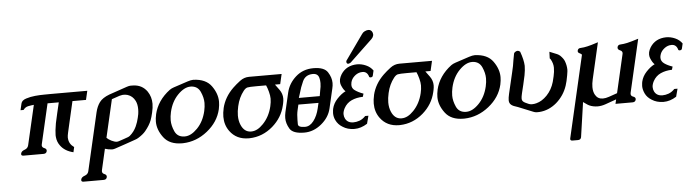

<svg xmlns="http://www.w3.org/2000/svg" viewBox="-56 -1009 5547 1537"><g transform="rotate(-5 2717.5 -240.0)"><path d="M254.4 -69.3Q253.4 -64.5 252.9 -60.1Q252.9 -43 271 -36.1Q289.1 -29.3 289.1 -15.1Q289.1 -12.7 288.6 -9.8Q284.2 9.8 261.2 9.8H100.6Q82.5 9.8 82.5 -3.9Q82.5 -6.8 83.5 -9.8Q87.9 -27.8 113.3 -36.4Q138.7 -44.9 144.5 -69.3L218.3 -388.2Q196.3 -386.2 171.9 -381.3Q147.9 -376 132.8 -354.5H108.4L120.6 -407.2Q126.5 -432.6 161.4 -443.8Q196.3 -455.1 234.6 -458.7Q272.9 -462.4 308.6 -462.4Q342.8 -462.4 356.9 -462.9H654.3L637.7 -391.1H528.8L490.2 -223.1Q477.1 -166 471.7 -141.8Q466.3 -117.7 466.3 -103.5Q466.3 -100.1 466.8 -97.2Q469.7 -51.3 510.3 -23.4L501 17.6Q431.6 1 397.5 -46.9Q375.5 -76.2 371.6 -115.7Q370.6 -122.1 370.6 -130.9Q370.6 -163.6 381.3 -226.1Q382.8 -234.4 398.9 -305.2L418.9 -390.6H328.6Z M715.8 180.2Q714.8 185.1 714.8 189.5Q714.8 206.1 732.4 212.9Q750 219.7 750 233.9Q750 236.8 749.5 239.7Q745.1 259.3 722.7 259.3H562Q543.5 259.3 543.5 245.6Q543.5 242.7 544.4 239.7Q548.8 221.2 574.5 212.6Q600.1 204.1 606 180.2L713.4 -285.6Q724.1 -331.5 747.8 -364Q771.5 -396.5 828.6 -418L837.4 -420.9L972.7 -467.3Q991.2 -473.6 1003.9 -473.6Q1016.6 -473.6 1024.4 -473.1Q1095.7 -470.7 1135.7 -414.1Q1165.5 -370.1 1165.5 -314.5Q1165.5 -298.3 1163.1 -281.2Q1160.2 -262.7 1156.2 -244.6Q1147.9 -208 1138.7 -183.6Q1123 -143.1 1087.4 -100.1Q1068.4 -77.1 1031.7 -53.7Q1017.1 -43.9 1001 -39.1Q959.5 -24.4 918.2 -10.3Q877 3.9 835.9 17.6Q822.8 22 811.5 22Q781.7 20.5 754.4 11.7ZM844.7 -378.9 774.4 -74.7Q786.6 -61.5 811.5 -48.8Q836.9 -36.1 855 -36.1Q862.8 -36.1 871.6 -39.1Q889.6 -44.9 908 -51.3Q926.3 -57.6 945.3 -64.5Q953.6 -67.4 961.9 -73.7Q996.1 -102.5 1015.6 -145Q1030.8 -179.2 1038.1 -212.4Q1042.5 -232.4 1044.4 -241.7Q1047.4 -262.2 1047.4 -280.8Q1047.4 -320.3 1033.7 -348.1Q1013.2 -388.7 973.1 -401.4Q958 -405.8 940.9 -405.8Q935.5 -405.8 930.7 -405.3Q922.4 -404.3 907.7 -400.4Q897 -396.5 875 -389.2Q853 -381.8 844.7 -378.9Z M1690.4 -224.1Q1667 -123 1577.9 -52Q1488.8 19 1381.3 22H1373.5Q1273.9 22 1226.8 -40.5Q1179.7 -103 1179.7 -168.5Q1179.7 -195.8 1186.5 -225.6V-227.1Q1212.4 -337.4 1313 -413.1Q1326.7 -423.3 1347.9 -430.2Q1369.1 -437 1400.4 -447.5Q1431.6 -458 1460 -467.3Q1488.3 -476.6 1506.3 -476.6H1508.3Q1608.4 -472.7 1652.8 -410.6Q1697.3 -348.6 1697.3 -283.7Q1697.3 -256.8 1690.9 -227.1ZM1480 -424.3Q1429.7 -424.3 1377.7 -371.1Q1325.7 -317.9 1306.6 -234.9Q1298.8 -200.2 1298.8 -169.4Q1298.8 -127 1319.8 -80.1Q1340.8 -33.2 1394.5 -30.8H1400.9Q1450.7 -30.8 1502.2 -83.7Q1553.7 -136.7 1572.8 -219.7Q1580.6 -254.4 1580.6 -284.7Q1580.6 -327.1 1559.3 -374.3Q1538.1 -421.4 1485.4 -424.3Z M2006.8 -381.3Q1949.7 -381.3 1933.8 -377.7Q1918 -374 1901.9 -353.5Q1862.8 -303.7 1847.7 -236.3L1847.2 -234.4Q1837.9 -193.8 1837.9 -160.2Q1837.9 -117.2 1852.5 -84Q1877.4 -26.4 1928.7 -23.9H1934.6Q1982.9 -23.9 2030.3 -73.7Q2083.5 -128.9 2103 -211.4Q2110.8 -244.6 2110.8 -272.9Q2110.8 -296.4 2102.3 -328.4Q2093.8 -360.4 2084 -381.3ZM2215.8 -461.4 2197.3 -381.3H2155.3Q2164.6 -369.6 2188.2 -336.4Q2211.9 -303.2 2211.9 -265.1Q2211.9 -247.6 2207.5 -227.1L2203.6 -210Q2181.2 -113.3 2103 -45.4Q2020.5 25.9 1915.5 28.8H1909.2Q1811 28.8 1757.8 -43.9Q1721.2 -93.8 1721.2 -160.6Q1721.2 -192.4 1729.5 -227.5V-229Q1750.5 -316.9 1821.3 -385.7Q1847.2 -410.6 1880.6 -436Q1914.1 -461.4 1954.1 -461.4Z M2511.7 -301.3Q2519.5 -334 2519.5 -361.8Q2519.5 -383.8 2514.6 -402.3Q2505.9 -439.5 2464.8 -439.5H2462.9Q2404.3 -438.5 2381.6 -387.9Q2358.9 -337.4 2350.1 -301.3L2336.4 -258.3H2504.4ZM2328.1 -205.6 2317.9 -161.6Q2310.1 -127.9 2310.1 -82.5Q2310.1 -80.1 2310.1 -77.1Q2310.1 -75.7 2310.1 -49.6Q2310.1 -23.4 2366.7 -23.4Q2405.3 -23.4 2435.5 -63Q2465.8 -102.5 2479.5 -161.6L2489.7 -205.1ZM2473.1 -485.4Q2559.6 -485.4 2587.6 -441.7Q2615.7 -397.9 2615.7 -354.5Q2615.7 -333 2609.9 -309.6L2573.7 -153.3Q2557.1 -81.5 2493.9 -29.8Q2430.7 22 2356.4 22Q2264.6 22 2239.3 -21.2Q2213.9 -64.5 2213.9 -106.4Q2213.9 -128.9 2219.2 -153.3L2255.4 -309.6Q2272 -380.9 2330.3 -433.1Q2388.7 -485.4 2473.1 -485.4Z M2775.4 -504.9Q2771.5 -502 2767.1 -500Q2759.3 -496.6 2754.4 -496.6Q2744.6 -496.6 2741.2 -506.8Q2739.7 -512.2 2740.7 -518.6L2741.7 -521.5L2884.8 -723.1Q2893.6 -737.3 2908.2 -744.1Q2924.8 -752 2937.5 -752Q2962.4 -752 2971.2 -726.6Q2973.6 -719.2 2973.6 -711.9Q2973.6 -707.5 2972.2 -703.1Q2968.8 -689 2956.1 -676.8ZM2878.9 -67.9 2862.3 -4.9Q2811.5 27.8 2759.3 27.8H2756.3Q2703.1 26.9 2664.6 1.5Q2628.9 -19.5 2611.3 -56.6Q2598.6 -83 2598.6 -112.8Q2598.6 -124.5 2600.6 -137.2Q2601.6 -142.6 2602.5 -148.4Q2612.3 -190.9 2644.5 -225.6Q2680.2 -263.7 2713.4 -278.8Q2695.3 -294.9 2680.7 -332Q2675.8 -345.7 2675.8 -359.9Q2675.8 -369.1 2677.7 -378.9Q2682.1 -397.5 2694.3 -417.5Q2736.8 -483.9 2823.2 -485.8Q2859.9 -485.8 2895 -470.2Q2930.7 -454.6 2951.2 -424.8L2941.9 -384.8Q2939 -372.1 2923.8 -372.1Q2911.6 -372.1 2910.6 -381.8Q2898.4 -420.9 2861.3 -420.9Q2853.5 -420.9 2844.7 -419.4Q2817.4 -414.1 2795.4 -393.6Q2772.9 -373 2766.6 -345.2Q2764.2 -335 2764.2 -325.7Q2764.2 -298.3 2785.6 -282.7Q2814 -261.7 2855 -247.6L2847.7 -222.7Q2795.4 -221.2 2756.3 -203.1Q2716.8 -185.1 2694.8 -144.5Q2687 -129.9 2683.6 -115.2Q2681.2 -105.5 2681.6 -96.2Q2681.6 -78.1 2689.9 -61.5Q2708.5 -25.4 2754.9 -25.4Q2778.3 -25.4 2803.7 -34.2Q2829.1 -43 2853 -67.9Z M3215.3 -381.3Q3158.2 -381.3 3142.3 -377.7Q3126.5 -374 3110.4 -353.5Q3071.3 -303.7 3056.2 -236.3L3055.7 -234.4Q3046.4 -193.8 3046.4 -160.2Q3046.4 -117.2 3061 -84Q3085.9 -26.4 3137.2 -23.9H3143.1Q3191.4 -23.9 3238.8 -73.7Q3292 -128.9 3311.5 -211.4Q3319.3 -244.6 3319.3 -272.9Q3319.3 -296.4 3310.8 -328.4Q3302.2 -360.4 3292.5 -381.3ZM3424.3 -461.4 3405.8 -381.3H3363.8Q3373 -369.6 3396.7 -336.4Q3420.4 -303.2 3420.4 -265.1Q3420.4 -247.6 3416 -227.1L3412.1 -210Q3389.6 -113.3 3311.5 -45.4Q3229 25.9 3124 28.8H3117.7Q3019.5 28.8 2966.3 -43.9Q2929.7 -93.8 2929.7 -160.6Q2929.7 -192.4 2938 -227.5V-229Q2959 -316.9 3029.8 -385.7Q3055.7 -410.6 3089.1 -436Q3122.6 -461.4 3162.6 -461.4Z M3952.6 -224.1Q3929.2 -123 3840.1 -52Q3751 19 3643.6 22H3635.7Q3536.1 22 3489 -40.5Q3441.9 -103 3441.9 -168.5Q3441.9 -195.8 3448.7 -225.6V-227.1Q3474.6 -337.4 3575.2 -413.1Q3588.9 -423.3 3610.1 -430.2Q3631.3 -437 3662.6 -447.5Q3693.8 -458 3722.2 -467.3Q3750.5 -476.6 3768.6 -476.6H3770.5Q3870.6 -472.7 3915 -410.6Q3959.5 -348.6 3959.5 -283.7Q3959.5 -256.8 3953.1 -227.1ZM3742.2 -424.3Q3691.9 -424.3 3639.9 -371.1Q3587.9 -317.9 3568.8 -234.9Q3561 -200.2 3561 -169.4Q3561 -127 3582 -80.1Q3603 -33.2 3656.7 -30.8H3663.1Q3712.9 -30.8 3764.4 -83.7Q3815.9 -136.7 3835 -219.7Q3842.8 -254.4 3842.8 -284.7Q3842.8 -327.1 3821.5 -374.3Q3800.3 -421.4 3747.6 -424.3Z M4077.6 -32.7Q4037.1 -44.4 4023.9 -56.6Q4008.8 -69.3 4008.3 -90.8Q4008.3 -92.3 4008.3 -94.2Q4008.3 -111.8 4015.6 -144L4055.2 -313Q4063 -346.7 4066.4 -363.3Q4071.8 -392.6 4074.5 -412.6Q4077.1 -432.6 4083.5 -460.9Q4085.9 -471.7 4102.5 -479Q4107.9 -481.4 4114.3 -481.4Q4124 -481.4 4133.8 -472.2Q4158.2 -405.3 4160.2 -356.9Q4159.7 -321.3 4151.9 -281.2Q4148.4 -265.1 4144.5 -248L4135.3 -206.5Q4128.4 -179.7 4120.6 -146L4117.7 -133.3Q4113.3 -113.8 4112.8 -102.5Q4111.3 -84 4121.6 -74.2Q4131.3 -64 4163.1 -51.3Q4173.8 -46.9 4183.1 -45.9Q4188.5 -45.4 4193.4 -45.4Q4209.5 -45.4 4227.5 -50.3Q4272.9 -62 4312.5 -103Q4355 -147.5 4372.6 -209.5Q4375 -218.8 4383.3 -253.4Q4391.6 -288.6 4391.6 -321.8Q4391.6 -356.4 4370.6 -392.6Q4370.1 -394 4364.7 -398.4L4366.7 -451.7L4427.2 -427.2Q4439 -421.9 4450.2 -412.6Q4475.1 -388.2 4483.9 -366.2Q4497.1 -331.1 4497.6 -296.4Q4497.6 -289.6 4496.6 -282.2Q4494.1 -257.8 4482.9 -206.5Q4478.5 -188.5 4472.7 -169.9Q4446.8 -91.8 4384.3 -37.1Q4321.8 16.1 4245.6 21.5Q4238.3 22 4224.6 22Q4208 21 4196.8 15.6Z M4948.2 -381.3Q4949.2 -386.2 4949.7 -390.1Q4949.7 -406.7 4931.4 -413.8Q4913.1 -420.9 4913.1 -435.1Q4913.1 -438 4913.6 -440.9Q4918 -460.4 4939.9 -460.4Q4962.9 -461.4 4993.2 -467.8Q5025.4 -475.1 5084 -493.7L4985.8 -67.4Q4984.9 -62.5 4984.9 -58.6Q4984.9 -42 5003.4 -35.6Q5022 -29.3 5022 -15.6Q5022 -13.2 5021.5 -9.8Q5017.1 9.8 4994.6 9.8H4857.4L4865.7 -25.4L4777.8 5.9Q4744.6 17.6 4712.9 17.6Q4704.6 17.6 4696.8 16.6Q4659.2 12.7 4634.3 -3.4Q4606 -21.5 4599.6 -27.3L4597.7 -10.7L4559.6 252L4559.1 253.4Q4554.7 272.5 4532.7 272.5H4489.3Q4471.7 272.5 4471.7 258.8Q4471.7 255.9 4472.7 252.4L4624.5 -405.8Q4619.1 -413.1 4604.7 -419.7Q4590.3 -426.3 4593.3 -440.9Q4597.7 -460.4 4619.6 -460.4Q4644.5 -461.4 4673.8 -468.3Q4690.9 -472.2 4707.5 -477.1Q4724.1 -481.9 4760.3 -493.7L4692.9 -201.2Q4685.1 -167.5 4685.1 -139.6Q4685.1 -101.6 4700.2 -76.2Q4720.2 -41.5 4761.2 -41.5Q4783.2 -41.5 4810.1 -50.8L4877.4 -74.2Z M5362.8 -67.9 5346.2 -4.9Q5295.4 27.8 5243.2 27.8H5240.2Q5187 26.9 5148.4 1.5Q5113.3 -20 5097.9 -51.8Q5082.5 -83.5 5082.5 -113.3Q5082.5 -125 5084.5 -137.2Q5085.4 -142.6 5086.4 -148.4Q5096.2 -190.9 5128.4 -225.6Q5164.1 -263.7 5197.3 -278.8Q5179.2 -294.9 5164.6 -332Q5159.7 -345.7 5159.7 -359.9Q5159.7 -369.1 5161.6 -378.9Q5166 -397.5 5178.2 -417.5Q5220.7 -483.9 5307.1 -485.8Q5343.8 -485.8 5379.2 -470.2Q5414.6 -454.6 5435.1 -424.8L5425.8 -384.8Q5422.9 -372.1 5407.7 -372.1Q5395.5 -372.1 5394.5 -381.8Q5382.3 -420.9 5345.2 -420.9Q5337.4 -420.9 5328.6 -419.4Q5301.8 -414.1 5279.3 -393.3Q5256.8 -372.6 5250.5 -345.2Q5248 -335 5248 -325.7Q5248 -298.3 5272.9 -280Q5297.9 -261.7 5338.9 -247.6L5331.5 -222.7Q5279.8 -221.2 5240.2 -203.1Q5200.7 -185.1 5178.7 -144.5Q5170.9 -129.9 5167.5 -115.2Q5165 -105.5 5165.5 -96.2Q5165.5 -78.1 5173.8 -61.5Q5192.4 -25.4 5238.8 -25.4Q5262.2 -25.4 5287.8 -34.4Q5313.5 -43.5 5336.9 -67.9Z"/></g></svg>

Font: Caudex
Style: Bold
Weight: 700
Italic angle: -13°
Version: Version 1.04